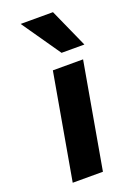

<svg xmlns="http://www.w3.org/2000/svg" viewBox="-143 -799 593 854"><g transform="rotate(-20 153.0 -371.5)"><path d="M71 -743H224L306 -560H198ZM135 -500H278L190 0H47Z"/></g></svg>

Font: Overused Grotesk
Style: Bold Italic
Weight: 700
Italic angle: -10°
Version: Version 0.003